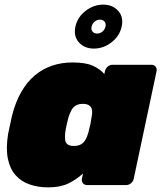

<svg xmlns="http://www.w3.org/2000/svg" viewBox="-20 -800 700 830"><path d="M188 10Q145 10 108.5 -2.5Q72 -15 47.5 -42.5Q23 -70 14 -114Q5 -158 15 -221Q20 -244 23.5 -261Q27 -278 32 -300Q47 -359 72 -402.5Q97 -446 130.5 -474Q164 -502 205 -516Q246 -530 293 -530Q350 -530 381 -516Q412 -502 431 -480L434 -493Q436 -504 445.5 -512Q455 -520 466 -520H635Q646 -520 652.5 -512Q659 -504 657 -493L558 -27Q556 -16 546.5 -8Q537 0 526 0H356Q345 0 338.5 -8Q332 -16 334 -27L339 -50Q309 -23 274.5 -6.5Q240 10 188 10ZM299 -169Q318 -169 330 -176Q342 -183 349.5 -196Q357 -209 362 -227Q368 -250 371 -264.5Q374 -279 377 -301Q380 -317 377 -328Q374 -339 364.5 -345Q355 -351 338 -351Q320 -351 308 -344Q296 -337 289 -324Q282 -311 276 -293Q272 -278 268 -260Q264 -242 262 -227Q260 -209 261.5 -196Q263 -183 272 -176Q281 -169 299 -169ZM386 -590Q345 -590 321 -617Q297 -644 306 -685Q315 -726 350 -753Q385 -780 426 -780Q467 -780 491 -753Q515 -726 506 -685Q497 -644 462 -617Q427 -590 386 -590ZM400 -655Q413 -655 423 -663.5Q433 -672 436 -685Q439 -698 432 -706.5Q425 -715 412 -715Q399 -715 389 -706.5Q379 -698 376 -685Q373 -672 380 -663.5Q387 -655 400 -655Z"/></svg>

Font: Rubik Black
Style: Italic
Weight: 900
Italic angle: -12°
Designer: Hubert and Fischer
Foundry: Hubert and Fischer
Version: Version 2.300;gftools[0.9.30]